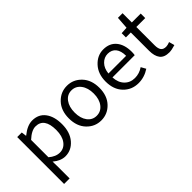

<svg xmlns="http://www.w3.org/2000/svg" viewBox="-39 -1350 2234 2234"><g transform="rotate(-45 1077.5 -233.0)"><path d="M91.8 228.5V-543H167L174.8 -481.4H177.7Q269.5 -556.6 350.6 -556.6Q454.1 -556.6 510.7 -481.9Q567.4 -407.2 567.4 -280.3Q567.4 -146.5 498.5 -66.9Q429.7 12.7 331.1 12.7Q256.8 12.7 180.7 -49.8L182.6 44.9V228.5ZM471.7 -279.3Q471.7 -480.5 329.1 -480.5Q263.7 -480.5 182.6 -405.3V-120.1Q248 -63.5 316.4 -63.5Q384.8 -63.5 428.2 -121.6Q471.7 -179.7 471.7 -279.3Z M1100.1 -64.5Q1026.4 12.7 921.9 12.7Q817.4 12.7 743.7 -64.5Q669.9 -141.6 669.9 -271.5Q669.9 -401.4 743.7 -479Q817.4 -556.6 921.9 -556.6Q1026.4 -556.6 1100.1 -479Q1173.8 -401.4 1173.8 -271.5Q1173.8 -141.6 1100.1 -64.5ZM808.6 -120.6Q851.6 -63.5 921.9 -63.5Q992.2 -63.5 1036.1 -120.6Q1080.1 -177.7 1080.1 -271.5Q1080.1 -365.2 1036.1 -423.3Q992.2 -481.4 921.9 -481.4Q851.6 -481.4 808.6 -423.3Q765.6 -365.2 765.6 -271.5Q765.6 -177.7 808.6 -120.6Z M1535.2 12.7Q1423.8 12.7 1349.6 -64.5Q1275.4 -141.6 1275.4 -271.5Q1275.4 -398.4 1348.6 -477.5Q1421.9 -556.6 1520.5 -556.6Q1623 -556.6 1679.7 -488.3Q1736.3 -419.9 1736.3 -301.8Q1736.3 -275.4 1732.4 -250H1366.2Q1370.1 -163.1 1419.9 -111.3Q1469.7 -59.6 1546.9 -59.6Q1620.1 -59.6 1682.6 -102.5L1715.8 -43Q1630.9 12.7 1535.2 12.7ZM1365.2 -315.4H1656.2Q1656.2 -397.5 1621.1 -440.9Q1585.9 -484.4 1521.5 -484.4Q1461.9 -484.4 1417.5 -439Q1373 -393.6 1365.2 -315.4Z M2041 12.7Q1958 12.7 1922.4 -34.2Q1886.7 -81.1 1886.7 -168V-468.8H1805.7V-538.1L1890.6 -543L1901.4 -695.3H1977.5V-543H2124V-468.8H1977.5V-166Q1977.5 -113.3 1996.6 -86.9Q2015.6 -60.5 2061.5 -60.5Q2085 -60.5 2123 -75.2L2141.6 -6.8Q2079.1 12.7 2041 12.7Z"/></g></svg>

Font: Bpmf Zihi Sans Regular
Style: Regular
Weight: 400
Foundry: But Ko
Version: Version 1.320